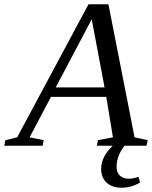

<svg xmlns="http://www.w3.org/2000/svg" viewBox="-75 -680 709 896"><path d="M129 -26 124 0H-55L-50 -26L5 -39L338 -660H431L553 -39L614 -26L609 0H377L382 -26L452 -39L421 -228H163L63 -39ZM353 -590 185 -272H413ZM579 173 578 172Q539 196 492 196Q448 196 422 172Q397 148 397 107Q397 77 414 46Q430 18 461 -9H514Q493 14 481 42Q469 70 469 99Q469 124 484 139Q499 154 526 154Q548 154 571 145Z"/></svg>

Font: Libra Serif Modern
Style: Italic
Weight: 400
Italic angle: -12°
Designer: Stefan Peev, Context Ltd
Foundry: Stefan Peev, Context Ltd
Version: Version 1.000